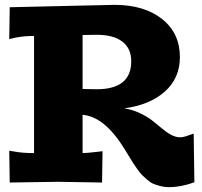

<svg xmlns="http://www.w3.org/2000/svg" viewBox="-20 -750 830 790"><path d="M20 -720.2 317.9 -727.1Q319.8 -727.1 384.5 -728.5Q449.2 -730 451.2 -730Q573.2 -730 646.7 -671.9Q720.2 -613.8 720.2 -515.1Q720.2 -428.2 658 -373Q595.7 -317.9 491.2 -304.2Q525.4 -298.8 555.7 -284.4Q585.9 -270 606.9 -253.7Q627.9 -237.3 646.5 -221.4Q665 -205.6 684.1 -195.3Q703.1 -185.1 721.2 -185.1Q727.1 -185.1 734.4 -186.5Q741.7 -188 747.1 -189.9Q752.4 -191.9 762 -195.3Q771.5 -198.7 776.9 -200.2L779.8 0Q725.1 20 674.8 20Q657.2 20 640.9 15.9Q624.5 11.7 612.3 6.8Q600.1 2 586.4 -10Q572.8 -22 565.2 -29.1Q557.6 -36.1 544.9 -54.2Q532.2 -72.3 527.6 -79.6Q522.9 -86.9 509.5 -108.9Q496.1 -130.9 492.2 -137.2Q416 -261.2 332 -275.9L319.8 -277.8V-120.1Q335 -120.1 377.9 -125L401.9 -127.9L399.9 1L220.2 -2L20 1L18.1 -129.9L42 -126Q73.2 -120.1 120.1 -120.1V-602.1Q80.1 -602.1 43.9 -595.2L18.1 -588.9ZM319.8 -606V-383.8Q329.1 -383.8 348.6 -383.3Q368.2 -382.8 377.9 -382.8Q520 -382.8 520 -498Q520 -550.3 483.6 -578.6Q447.3 -606.9 377 -606.9Q367.2 -606.9 348.1 -606.4Q329.1 -606 319.8 -606Z"/></svg>

Font: Zantroke
Style: Regular
Weight: 500
Foundry: gluk
Version: Version 0.36